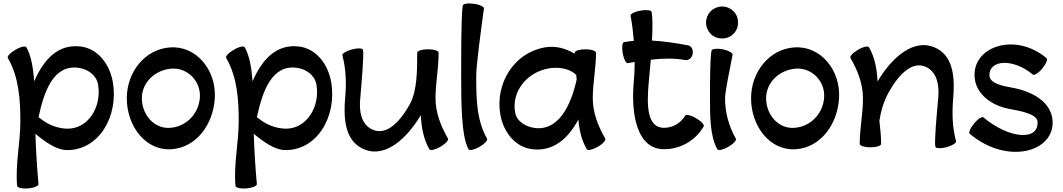

<svg xmlns="http://www.w3.org/2000/svg" viewBox="-20 -841 6211 1122"><path d="M26 -502C90 -391 99 -261 99 -133C99 -7 69 119 80 245C81 256 110 263 144 260C179 257 206 245 205 235C196 137 190 39 187 -59C244 -12 308 34 367 36C555 41 675 -159 639 -363C621 -465 553 -556 453 -569C320 -586 236 -495 180 -366C174 -446 161 -519 134 -565C129 -574 100 -568 70 -550C40 -533 20 -511 26 -502ZM371 -89C314 -91 259 -113 215 -149C212 -152 208 -154 205 -155C239 -316 296 -463 437 -445C493 -438 543 -402 553 -348C576 -215 494 -86 371 -89Z M983 31C1127 21 1225 -113 1235 -264C1247 -428 1129 -575 974 -564C826 -554 721 -419 721 -267C721 -103 832 42 983 31ZM809 -267C809 -360 887 -433 983 -440C1077 -446 1155 -366 1148 -270C1141 -176 1068 -100 974 -94C881 -87 809 -170 809 -267Z M1302 -502C1366 -391 1375 -261 1375 -133C1375 -7 1345 119 1356 245C1357 256 1386 263 1420 260C1455 257 1482 245 1481 235C1472 137 1466 39 1463 -59C1520 -12 1584 34 1643 36C1831 41 1951 -159 1915 -363C1897 -465 1829 -556 1729 -569C1596 -586 1512 -495 1456 -366C1450 -446 1437 -519 1410 -565C1405 -574 1376 -568 1346 -550C1316 -533 1296 -511 1302 -502ZM1647 -89C1590 -91 1535 -113 1491 -149C1488 -152 1484 -154 1481 -155C1515 -316 1572 -463 1713 -445C1769 -438 1819 -402 1829 -348C1852 -215 1770 -86 1647 -89Z M1981 -517C2002 -437 2005 -353 1997 -271C1987 -155 1994 -28 2092 24C2221 93 2353 -24 2439 -168C2443 -98 2454 -30 2489 31C2495 41 2523 34 2553 17C2583 0 2603 -22 2598 -31C2556 -104 2525 -183 2525 -267C2525 -352 2542 -436 2543 -521V-522C2543 -523 2543 -525 2543 -526C2543 -527 2543 -527 2543 -529C2543 -529 2543 -530 2543 -532V-533C2543 -544 2516 -553 2481 -553C2446 -553 2418 -544 2418 -533C2418 -431 2418 -312 2376 -234C2321 -134 2238 -40 2150 -87C2090 -118 2078 -193 2085 -263C2093 -359 2108 -525 2101 -550C2099 -560 2069 -561 2036 -552C2003 -543 1978 -528 1981 -517Z M2684 -808C2675 -745 2675 -536 2675 -400C2675 -253 2675 -43 2718 31C2724 41 2752 34 2782 17C2812 0 2832 -22 2826 -31C2763 -142 2763 -273 2763 -400C2763 -457 2790 -661 2808 -792C2809 -802 2782 -815 2748 -819C2714 -824 2685 -819 2684 -808Z M3517 -31C3475 -104 3444 -183 3444 -267C3444 -356 3463 -444 3463 -533C3463 -544 3435 -553 3400 -553C3366 -553 3338 -544 3338 -533C3338 -531 3338 -529 3338 -527C3286 -559 3225 -575 3163 -564C2983 -532 2872 -353 2904 -170C2922 -69 2991 19 3090 31C3212 46 3300 -30 3360 -143C3365 -82 3378 -22 3409 31C3414 41 3443 34 3473 17C3503 0 3522 -22 3517 -31ZM3106 -93C3051 -100 2999 -132 2990 -185C2969 -307 3059 -418 3185 -441C3243 -451 3306 -442 3347 -404C3348 -395 3349 -386 3350 -377C3316 -222 3243 -76 3106 -93Z M3649 -472C3662 -474 3675 -476 3689 -479C3689 -437 3687 -397 3683 -356C3667 -169 3704 31 3860 31C3956 31 4044 -19 4092 -102C4098 -111 4078 -133 4048 -150C4018 -168 3989 -174 3984 -165C3958 -121 3911 -94 3860 -94C3760 -94 3760 -228 3770 -348C3774 -392 3779 -442 3783 -492C3850 -500 3919 -502 3986 -490C4005 -487 4024 -503 4028 -527C4032 -551 4020 -573 4001 -576C3931 -589 3860 -600 3790 -604C3794 -675 3794 -738 3788 -771C3787 -782 3757 -785 3723 -779C3689 -773 3663 -760 3665 -749C3674 -700 3680 -651 3684 -602C3665 -601 3646 -598 3627 -595C3616 -593 3613 -564 3619 -530C3625 -496 3638 -470 3649 -472Z M4293 -709C4293 -734 4284 -758 4266 -776C4248 -793 4225 -803 4200 -803C4175 -803 4151 -793 4133 -776C4116 -758 4106 -734 4106 -709C4106 -684 4116 -661 4133 -643C4151 -625 4175 -616 4200 -616C4225 -616 4248 -625 4266 -643C4284 -661 4293 -684 4293 -709ZM4138 -546C4129 -500 4129 -360 4129 -267C4129 -164 4129 -43 4172 31C4178 41 4206 34 4236 17C4266 0 4286 -22 4280 -31C4239 -103 4217 -184 4217 -267C4217 -302 4244 -436 4261 -521C4263 -532 4237 -546 4204 -553C4170 -559 4141 -556 4138 -546Z M4631 31C4775 21 4873 -113 4883 -264C4895 -428 4777 -575 4622 -564C4474 -554 4369 -419 4369 -267C4369 -103 4480 42 4631 31ZM4457 -267C4457 -360 4535 -433 4631 -440C4725 -446 4803 -366 4796 -270C4789 -176 4716 -100 4622 -94C4529 -87 4457 -170 4457 -267Z M4950 -502C4992 -430 5023 -350 5023 -267C5023 -177 5004 -89 5004 0C5004 11 5032 20 5066 20C5101 20 5129 11 5129 0C5129 -46 5124 -91 5119 -136C5128 -193 5144 -248 5172 -299C5227 -399 5310 -493 5397 -447C5457 -415 5469 -340 5463 -271C5454 -174 5439 -9 5446 16C5449 27 5478 28 5512 19C5545 10 5570 -6 5567 -16C5545 -96 5543 -180 5550 -263C5560 -378 5554 -505 5456 -557C5326 -626 5194 -509 5108 -365C5105 -435 5093 -504 5058 -565C5053 -574 5024 -568 4994 -550C4964 -533 4944 -511 4950 -502Z M5647 -59C5866 125 6143 48 6131 -136C6123 -246 6012 -307 5898 -328C5837 -339 5763 -353 5762 -401C5760 -492 5900 -502 6016 -405C6024 -399 6049 -414 6071 -441C6093 -467 6104 -494 6096 -501C5915 -653 5670 -572 5675 -399C5677 -296 5770 -225 5876 -205C5947 -192 6040 -175 6043 -130C6051 -16 5877 -29 5727 -155C5719 -162 5694 -146 5672 -119C5650 -93 5639 -66 5647 -59Z"/></svg>

Font: Nupuram
Style: Bold
Weight: 700
Designer: Santhosh Thottingal (santhosh.thottingal@gmail.com)
Foundry: SMC
Version: Version 1.000